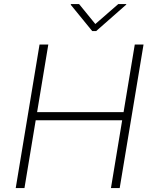

<svg xmlns="http://www.w3.org/2000/svg" viewBox="-20 -953 776 973"><path d="M59.7 0 180.4 -727.3H224.8L168 -384.6H606.2L663 -727.3H707.4L586.6 0H542.3L599.1 -343.4H160.9L104 0ZM380.7 -932.5 463.1 -831.3 579.5 -932.5H620.4L619 -929L467.3 -795.5H447.4L338.4 -929L339.8 -932.5Z"/></svg>

Font: Inter UI Extra Light
Style: Italic
Weight: 200
Italic angle: -9.39999°
Designer: Rasmus Andersson
Foundry: rsms
Version: 3.2;8d6f07862